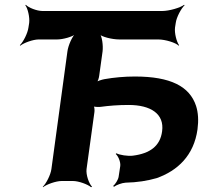

<svg xmlns="http://www.w3.org/2000/svg" viewBox="-20 -757 852 803"><path d="M518 -318C610 -318 668 -281 658 -208C650 -146 607 -115 536 -106C516 -103 478 -109 467 -116L464 -113C474 -105 485 -80 483 -63L476 -17C474 -5 462 14 453 21L457 24C466 17 489 8 505 7C554 6 597 -1 635 -12C723 -43 791 -107 806 -216C811 -253 809 -286 800 -314C773 -396 693 -437 544 -437C500 -437 457 -433 417 -426C406 -424 387 -418 381 -413L383 -410C389 -415 394 -431 395 -441L409 -542C412 -566 407 -606 396 -618L393 -616C403 -603 449 -592 479 -592H642C672 -592 716 -578 727 -566L729 -568C719 -581 709 -618 712 -642L715 -661C718 -685 738 -722 752 -735L750 -737C735 -725 688 -711 658 -711H158C134 -711 99 -725 88 -737L86 -735C96 -722 105 -685 102 -661L99 -642C96 -618 77 -581 63 -568L65 -566C80 -578 118 -592 142 -592H219C243 -592 284 -603 298 -616L297 -618C282 -606 265 -566 262 -542L195 -50C192 -26 173 11 159 24L160 26C175 14 214 0 238 0H285C309 0 347 14 361 26L365 24C352 11 339 -26 342 -50L375 -289C376 -297 375 -313 370 -316L367 -313C372 -310 391 -309 400 -310C437 -315 474 -318 518 -318Z"/></svg>

Font: Asimov
Style: EdgeWideIt
Weight: 500
Designer: Google
Version: Version 2.000980: 2014